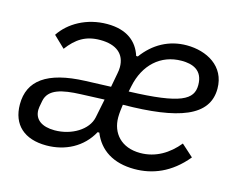

<svg xmlns="http://www.w3.org/2000/svg" viewBox="-81 -648 967 779"><g transform="rotate(15 403.0 -258.0)"><path d="M185 -56C131 -56 100 -79 100 -119C100 -126 101 -133 106 -158C116 -210 173 -222 250 -225L349 -229L333 -150C322 -96 256 -56 185 -56ZM611 -462C655 -462 701 -448 701 -384C701 -323 653 -293 435 -286L440 -310C459 -402 522 -462 611 -462ZM168 12C247 12 318 -24 356 -94H363C390 -27 449 12 538 12C613 12 688 -16 752 -94L702 -139C662 -90 609 -57 544 -57C464 -57 421 -108 421 -174C421 -192 424 -214 426 -228C659 -230 780 -274 780 -390C780 -485 698 -528 615 -528C540 -528 478 -493 434 -433H427C409 -490 363 -528 281 -528C194 -528 123 -486 87 -431L135 -385C171 -433 209 -458 270 -458C338 -458 375 -427 375 -372C375 -363 374 -355 372 -345L361 -286L254 -282C94 -276 22 -221 22 -122C22 -36 76 12 168 12Z"/></g></svg>

Font: LVC Sans
Style: Italic
Weight: 400
Italic angle: -11.31°
Designer: Mike Abbink, Paul van der Laan, Pieter van Rosmalen
Foundry: Bold Monday
Version: Version 3.0